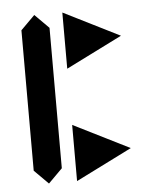

<svg xmlns="http://www.w3.org/2000/svg" viewBox="-46 -675 532 665"><g transform="rotate(-5 219.5 -342.0)"><path d="M48.8 -97.7V-585.9L97.7 -634.8L146.5 -585.9V-97.7L97.7 -48.8ZM195.3 -439.5V-634.8L390.6 -537.1ZM195.3 -48.8V-244.1L390.6 -146.5Z"/></g></svg>

Font: BabelStone Centaurian
Style: Regular
Weight: 400
Designer: Andrew West
Foundry: BabelStone
Version: Version 1.01 November 6, 2013